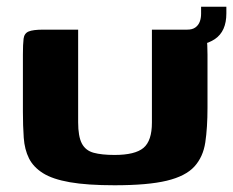

<svg xmlns="http://www.w3.org/2000/svg" viewBox="-20 -548 692 570"><path d="M596 -228Q596 -169 589.5 -125.5Q583 -82 557 -53.5Q531 -25 475 -11.5Q419 2 320 2Q239 2 187.5 -7Q136 -16 107.5 -34Q79 -52 66 -78Q53 -104 50.5 -139Q48 -174 48 -217V-386Q48 -417 50 -433Q52 -449 65 -454.5Q78 -460 109 -460H212V-185Q212 -143 223 -122Q234 -101 258 -94.5Q282 -88 320 -88Q381 -88 406 -109Q431 -130 431 -184V-460H533Q565 -460 578 -454.5Q591 -449 593.5 -433Q596 -417 596 -386ZM517 -410 515 -460H536Q551 -460 560 -466.5Q569 -473 573 -483.5Q577 -494 577 -507V-528H652V-508Q652 -455 618 -432Q584 -409 517 -410Z"/></svg>

Font: Genos Thin
Style: Bold
Weight: 700
Version: Version 1.010